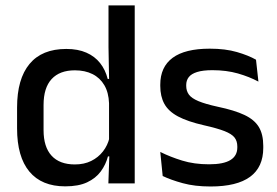

<svg xmlns="http://www.w3.org/2000/svg" viewBox="-20 -682 1029 714"><path d="M222.5 11Q135 11 89.2 -44Q43.5 -99 43.5 -204.5V-282Q43.5 -388.5 89.8 -444.2Q136 -500 226.5 -500Q270 -500 301.2 -486.2Q332.5 -472.5 352.2 -447.5Q372 -422.5 380.5 -388.5H413L385.5 -298Q384 -338 368 -365.2Q352 -392.5 324 -406.5Q296 -420.5 258.5 -420.5Q202 -420.5 172 -388Q142 -355.5 142 -291.5V-198Q142 -135.5 171.8 -103Q201.5 -70.5 258.5 -70.5Q293 -70.5 319.2 -83.5Q345.5 -96.5 363 -119Q380.5 -141.5 387 -169.5L410 -100.5H381.5Q373.5 -70 354.8 -44.5Q336 -19 304 -4Q272 11 222.5 11ZM383 0 387 -114.5 385.5 -145.5V-348.5L386 -367.5L383.5 -506V-662H481V0Z M763 11.5Q704 11.5 659.5 -0.8Q615 -13 585 -27.5L576 -117Q613 -98.5 657.5 -84.8Q702 -71 757.5 -71Q811 -71 836.8 -86.8Q862.5 -102.5 862.5 -133.5V-137.5Q862.5 -157.5 852 -170.8Q841.5 -184 814.8 -194.5Q788 -205 739 -216Q677.5 -230 642 -249Q606.5 -268 591.2 -295.8Q576 -323.5 576 -362.5V-367Q576 -433 622 -467Q668 -501 760 -501Q818 -501 861 -488.5Q904 -476 932 -460L941 -378.5Q907.5 -396.5 864.8 -408.8Q822 -421 770 -421Q734.5 -421 713 -414.2Q691.5 -407.5 682 -395.2Q672.5 -383 672.5 -366V-362.5Q672.5 -344 682.5 -330.2Q692.5 -316.5 718.2 -305.8Q744 -295 790 -285Q852 -272 889 -254.5Q926 -237 942.5 -209.8Q959 -182.5 959 -139.5V-132Q959 -60.5 910 -24.5Q861 11.5 763 11.5Z"/></svg>

Font: Anek Tamil Medium Medium
Style: Regular
Weight: 500
Version: Version 1.003